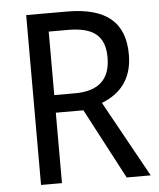

<svg xmlns="http://www.w3.org/2000/svg" viewBox="-52 -759 666 804"><g transform="rotate(-5 281.5 -357.0)"><path d="M259 -714H88V0H176V-296H292L448 0H549L372 -320C446 -349 502 -405 502 -512C502 -647 425 -714 259 -714ZM256 -637C362 -637 412 -600 412 -508C412 -417 364 -370 263 -370H176V-637Z"/></g></svg>

Font: Noto Sans Lao Looped SemiCondensed
Style: Regular
Weight: 400
Width: 4
Designer: Mark Frömberg, Ben Mitchell
Foundry: The Fontpad Ltd
Version: Version 1.002